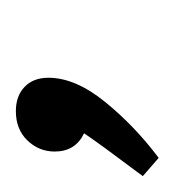

<svg xmlns="http://www.w3.org/2000/svg" viewBox="-19 -101 220 242"><g transform="rotate(-90 91.0 20.0)"><path d="M114 -29Q114 5 83.5 42.5Q53 80 13 110L-10 90Q32 34 44 16Q21 5 21 -21Q21 -41 35 -55.5Q49 -70 72 -70Q91 -70 102.5 -59Q114 -48 114 -29Z"/></g></svg>

Font: Cambay Devanagari
Style: Italic
Weight: 400
Italic angle: -11°
Designer: Pooja Saxena
Foundry: Pooja Saxena
Version: Version 1.018;PS 001.018;hotconv 1.0.70;makeotf.lib2.5.58329